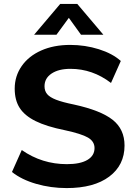

<svg xmlns="http://www.w3.org/2000/svg" viewBox="-20 -950 697 979"><path d="M41 -73 91 -185Q194 -113 321 -113Q389 -113 425.5 -134.5Q462 -156 462 -195Q462 -229 428.5 -248.5Q395 -268 311 -286Q217 -305 161.5 -332.5Q106 -360 80.5 -399.5Q55 -439 55 -498Q55 -562 90.5 -613Q126 -664 190 -692.5Q254 -721 338 -721Q414 -721 484 -699Q554 -677 596 -639L546 -527Q452 -599 339 -599Q279 -599 243 -575Q207 -551 207 -510Q207 -486 220.5 -470Q234 -454 266 -441.5Q298 -429 357 -417Q494 -387 554.5 -339Q615 -291 615 -208Q615 -108 537 -49.5Q459 9 320 9Q239 9 164.5 -12.5Q90 -34 41 -73ZM268 -773H154L287 -930H374L507 -773H393L331 -859Z"/></svg>

Font: Muli ExtraBold
Style: Regular
Weight: 800
Designer: Vernon Adams
Foundry: Vernon Adams
Version: Version 2.000